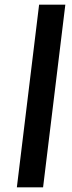

<svg xmlns="http://www.w3.org/2000/svg" viewBox="-20 -800 307 820"><path d="M147 -780H259L164 0H52Z"/></svg>

Font: Josefin Sans Thin SemiBold
Style: Italic
Weight: 600
Italic angle: -7°
Version: Version 2.000